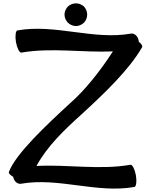

<svg xmlns="http://www.w3.org/2000/svg" viewBox="-20 -1047 915 1143"><path d="M499 -960C499 -978 492 -995 480 -1008C467 -1020 450 -1027 432 -1027C414 -1027 397 -1020 384 -1008C372 -995 364 -978 364 -960C364 -942 372 -925 384 -912C397 -900 414 -892 432 -892C450 -892 467 -900 480 -912C492 -925 499 -942 499 -960ZM104 47C328 7 556 106 780 66C791 64 795 33 789 -4C782 -40 768 -69 756 -66C572 -34 383 -69 197 -59C262 -178 363 -274 465 -366C598 -488 748 -630 826 -766C830 -773 822 -786 806 -799C806 -803 806 -805 805 -807C801 -832 780 -850 760 -847C536 -807 308 -906 84 -866C73 -864 69 -833 75 -796C82 -760 96 -731 108 -734C287 -765 471 -733 652 -741C576 -623 484 -508 399 -434C262 -308 72 -131 33 -23C30 -16 41 -4 59 6V7C63 32 84 50 104 47Z"/></svg>

Font: Nupuram Expanded Bold
Style: Regular
Weight: 700
Width: 7
Designer: Santhosh Thottingal (santhosh.thottingal@gmail.com)
Foundry: SMC
Version: Version 1.000